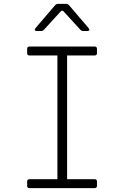

<svg xmlns="http://www.w3.org/2000/svg" viewBox="-20 -970 640 990"><path d="M132 0Q120 0 120 -12V-34Q120 -46 132 -46H276V-684H132Q120 -684 120 -696V-718Q120 -730 132 -730H468Q480 -730 480 -718V-696Q480 -684 468 -684H326V-46H468Q480 -46 480 -34V-12Q480 0 468 0ZM169 -810Q162 -810 160 -814.5Q158 -819 163 -825L264 -943Q271 -950 279 -950H321Q329 -950 336 -943L437 -825Q442 -819 440.5 -814.5Q439 -810 431 -810H410Q400 -810 395 -816L309 -910Q301 -920 292 -910L207 -817Q200 -810 192 -810Z"/></svg>

Font: Pitagon Sans Mono Thin
Style: Regular
Weight: 100
Monospace: yes
Designer: Travis Tran
Foundry: Pitagon
Version: Version 1.001; ttfautohint (v1.8.4.7-5d5b);gftools[0.9.26]